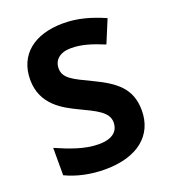

<svg xmlns="http://www.w3.org/2000/svg" viewBox="-135 -915 820 929"><g transform="rotate(-20 275.5 -450.0)"><path d="M511 -291C511 -403 446 -453 337 -505C247 -548 202 -568 202 -619C202 -662 234 -691 291 -691C345 -691 393 -676 459 -649L508 -767C434 -799 370 -817 296 -817C147 -817 54 -742 54 -614C54 -484 158 -433 224 -401C303 -363 363 -337 363 -284C363 -240 334 -208 260 -208C188 -208 114 -237 46 -267V-126C104 -98 174 -83 248 -83C416 -83 511 -164 511 -291Z"/></g></svg>

Font: Noto Sans Kannada UI
Style: Bold
Weight: 700
Designer: Jelle Bosma - Monotype Design Team
Foundry: Monotype Imaging Inc.
Version: Version 2.005